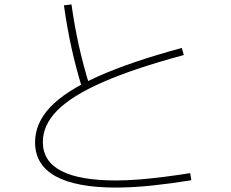

<svg xmlns="http://www.w3.org/2000/svg" viewBox="-20 -811 1040 865"><path d="M502 34Q323 34 230.5 -17Q138 -68 138 -170Q138 -256 206.5 -328.5Q275 -401 421 -466.5Q567 -532 799 -595L808 -563Q585 -503 444.5 -441.5Q304 -380 238.5 -314Q173 -248 173 -171Q173 2 503 2Q553 2 608 -2.5Q663 -7 721.5 -14.5Q780 -22 837 -31L842 1Q758 15 668.5 24.5Q579 34 502 34ZM350 -414Q321 -509 301.5 -598Q282 -687 268 -787L302 -791Q316 -692 335.5 -604.5Q355 -517 384 -423Z"/></svg>

Font: M PLUS 1 Thin ExtraLight
Style: Regular
Weight: 250
Version: Version 1.001